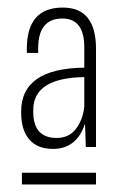

<svg xmlns="http://www.w3.org/2000/svg" viewBox="-20 -725 313 508"><path d="M146 -705Q234 -705 234 -596V-336H207L205 -398Q183 -331 120 -331Q79 -331 57.5 -356Q36 -381 36 -427V-430Q36 -544 203 -546V-600Q203 -676 145 -676Q81 -676 81 -597V-585H51V-596Q51 -705 146 -705ZM203 -443V-521Q68 -519 68 -434V-429Q68 -360 130 -360Q162 -360 180.5 -383.5Q199 -407 203 -443ZM38 -268H234V-237H38Z"/></svg>

Font: Bebas Neue Book
Style: Regular
Weight: 400
Designer: Ryoichi Tsunekawa
Foundry: Ryoichi Tsunekawa
Version: Version 001.003